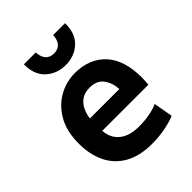

<svg xmlns="http://www.w3.org/2000/svg" viewBox="-217 -879 1010 1010"><g transform="rotate(-45 288.0 -373.5)"><path d="M320 13Q226 13 165.5 -22.5Q105 -58 76 -119.5Q47 -181 47 -259Q47 -352 82.5 -413.5Q118 -475 174.5 -506.5Q231 -538 294 -538Q402 -538 465 -470.5Q528 -403 528 -271Q528 -260 527 -246Q526 -232 525 -221H182Q186 -164 225.5 -132Q265 -100 336 -100Q380 -100 417.5 -107.5Q455 -115 477 -126L496 -19Q474 -8 424.5 2.5Q375 13 320 13ZM182 -313H401Q399 -360 374 -394.5Q349 -429 295 -429Q259 -429 235 -412.5Q211 -396 198.5 -369.5Q186 -343 182 -313ZM291 -601Q227 -601 182 -641.5Q137 -682 138 -760H226Q231 -688 291 -688Q351 -688 356 -760H444Q445 -682 400.5 -641.5Q356 -601 291 -601Z"/></g></svg>

Font: Ubuntu Sans
Style: Bold
Weight: 700
Designer: Dalton Maag Ltd
Foundry: Dalton Maag Ltd
Version: Version 1.006; ttfautohint (v1.8.4.7-5d5b)